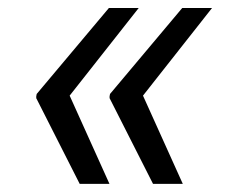

<svg xmlns="http://www.w3.org/2000/svg" viewBox="-20 -534 580 476"><path d="M252.8 -301.1 431.8 -514.2H505.7L334.5 -296.9L433.2 -78.1H359.4L251.4 -291.2L252.1 -294H251.4ZM70.3 -294H69.6L71 -301.1L250 -514.2H323.9L152.7 -296.9L251.4 -78.1H177.6L69.6 -291.2Z"/></svg>

Font: Inter P
Style: Italic
Weight: 400
Italic angle: -9.40001°
Designer: Rasmus Andersson
Foundry: rsms
Version: Version 3.018;git-588b23468